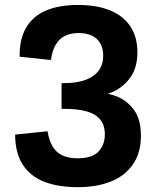

<svg xmlns="http://www.w3.org/2000/svg" viewBox="-20 -762 660 794"><path d="M548.2 -546Q548.2 -479.9 516.9 -438.7Q485.7 -397.4 439.9 -379.3Q394.1 -361.2 346.8 -359.6L346.4 -384.2Q403.4 -382.8 451.2 -367.5Q498.9 -352.2 530.8 -312Q562.8 -271.8 562.8 -201Q562.8 -130.1 529.8 -82.3Q496.8 -34.6 438.3 -11.3Q379.8 12 302.8 12Q221.4 12 163.9 -10Q106.3 -32 74.6 -80.3Q42.9 -128.7 42.5 -205.4L176.5 -219.2Q182.8 -181.8 196.9 -157.3Q211.1 -132.8 236.4 -120.1Q261.8 -107.4 300.7 -107.4Q361.4 -107.4 387.5 -135.4Q413.6 -163.4 413.6 -206.2Q413.6 -245.2 393.8 -268.4Q374 -291.6 337.5 -301.7Q300.9 -311.8 246.8 -311.8H234.6V-418.3H247.5Q298.2 -418.3 334 -431.7Q369.8 -445 388.3 -470.3Q406.8 -495.7 406.8 -531.3Q406.8 -561.2 394.9 -582.4Q383 -603.6 360.1 -614.5Q337.2 -625.4 305.2 -625.4Q272.8 -625.4 249.1 -613.9Q225.5 -602.3 210.7 -577.5Q195.8 -552.8 190.8 -513.8L61.2 -527.5Q60.2 -600 88 -647.6Q115.8 -695.2 170 -718.3Q224.1 -741.5 303.2 -741.5Q381.2 -741.5 436 -718.7Q490.9 -695.9 519.5 -652.1Q548.2 -608.3 548.2 -546Z"/></svg>

Font: Monaspace Neon Var
Style: Regular
Weight: 400
Designer: Riley Cran and the Lettermatic Team
Version: Version 1.000 (Monaspace Neon Var)